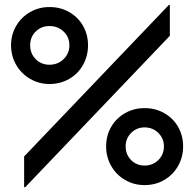

<svg xmlns="http://www.w3.org/2000/svg" viewBox="-20 -741 784 775"><path d="M77.4 -109.5 661.3 -720.7H665.6V-596.5L81.8 14.7H77.4ZM408.4 -150.1Q408.4 -193.6 428.7 -228.8Q449.1 -263.9 484.7 -284.3Q520.4 -304.6 563.9 -304.6Q607.4 -304.6 643.1 -284.3Q678.9 -263.9 699 -228.8Q719.1 -193.6 719.1 -150.1Q719.1 -106.6 698.7 -70.9Q678.3 -35.1 642.9 -14.5Q607.6 6.1 563.7 6.1Q520.5 6.1 485.1 -14.5Q449.6 -35.1 429 -70.9Q408.4 -106.6 408.4 -150.1ZM641.7 -150.2Q641.7 -182.4 618.9 -204.6Q596.1 -226.8 563.9 -226.8Q531.6 -226.8 509.4 -204.5Q487.2 -182.3 487.2 -150.3Q487.2 -117.1 509.2 -94.9Q531.1 -72.7 563.7 -72.7Q596.3 -72.7 619 -94.9Q641.7 -117.1 641.7 -150.2ZM24.6 -558.5Q24.6 -600.7 45.2 -636.3Q65.8 -671.9 101.6 -692.3Q137.4 -712.6 180 -712.6Q223.6 -712.6 259.3 -692.3Q295.1 -671.9 315.2 -636.7Q335.3 -601.5 335.3 -558.3Q335.3 -515.1 315.2 -479.1Q295.1 -443.1 259.3 -422.5Q223.4 -401.9 179.8 -401.9Q137.3 -401.9 101.5 -422.8Q65.8 -443.6 45.2 -479.3Q24.6 -515.1 24.6 -558.5ZM260.1 -558.3Q260.1 -591.5 236.8 -613.7Q213.5 -635.9 179.3 -635.9Q146.7 -635.9 124.3 -613.9Q101.8 -591.9 101.8 -558.3Q101.8 -524.6 124.3 -502.1Q146.8 -479.7 179.4 -479.7Q213.6 -479.7 236.8 -502.4Q260.1 -525.1 260.1 -558.3Z"/></svg>

Font: Lineal Thin
Style: Regular
Weight: 200
Designer: Created by Frank Adebiaye with contributions from Anton Moglia & Ariel Martín Pérez
Created by Frank ADEBIAYE with FontF
Foundry: Velvetyne Type Foundry
Version: Version 2.000;Glyphs 3.2 (3227)